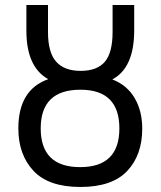

<svg xmlns="http://www.w3.org/2000/svg" viewBox="-20 -734 640 764"><path d="M53 -223Q53 -377 172 -419Q85 -467 85 -612V-714H171V-606Q171 -525 203.5 -488.5Q236 -452 301 -452Q366 -452 397 -488Q428 -524 428 -607V-714H514V-613Q514 -464 427 -418Q486 -395 516 -343.5Q546 -292 546 -222Q546 -117 486 -53.5Q426 10 300 10Q173 10 113 -54.5Q53 -119 53 -223ZM455 -223Q455 -377 300 -377Q142 -377 142 -223Q142 -69 299 -69Q455 -69 455 -223Z"/></svg>

Font: Noto Sans Mono UI
Style: Regular
Weight: 400
Monospace: yes
Designer: Monotype Design team
Foundry: Monotype Imaging Inc.
Version: Version 1.000